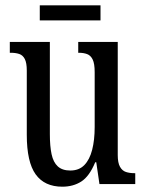

<svg xmlns="http://www.w3.org/2000/svg" viewBox="-20 -694 550 724"><path d="M215 10Q148 10 114.5 -36.5Q81 -83 81 -186V-428Q81 -457 73.5 -471.5Q66 -486 52.5 -490.5Q39 -495 21 -495H17V-536H168V-188Q168 -143 174.5 -112.5Q181 -82 198 -66.5Q215 -51 245 -51Q278 -51 298 -71.5Q318 -92 327.5 -129Q337 -166 337 -215V-422Q337 -454 329.5 -469.5Q322 -485 308.5 -490Q295 -495 278 -495H275V-536H424V-109Q424 -80 432.5 -65Q441 -50 455 -45.5Q469 -41 486 -41H490V0H355L343 -82H339Q317 -29 286.5 -9.5Q256 10 215 10ZM130 -617V-674H359V-617Z"/></svg>

Font: Noto Serif ExtraCondensed
Style: Regular
Weight: 400
Width: 2
Designer: Monotype Design Team
Foundry: Monotype Imaging Inc.
Version: Version 2.013